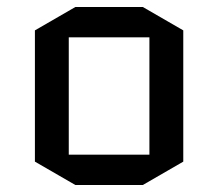

<svg xmlns="http://www.w3.org/2000/svg" viewBox="-20 -525 625 550"><path d="M505 -62 389 5H196L80 -62V-438L196 -505H389L505 -438ZM177 -418V-82H408V-418Z"/></svg>

Font: Quantico
Style: Regular
Weight: 400
Designer: Matt Desmond
Foundry: MADtype
Version: Version 2.002